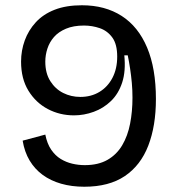

<svg xmlns="http://www.w3.org/2000/svg" viewBox="-20 -694 675 729"><path d="M300 15Q252 15 212 3.5Q172 -8 142 -30Q112 -52 92.5 -84.5Q73 -117 66 -160L152 -183Q159 -148 174.5 -125.5Q190 -103 210.5 -90.5Q231 -78 254.5 -72.5Q278 -67 302 -67Q353 -67 388 -87Q423 -107 444 -142.5Q465 -178 474 -224.5Q483 -271 483 -323Q483 -352 480.5 -379.5Q478 -407 474 -433.5Q470 -460 465 -484H452Q458 -424 444 -381Q430 -338 401.5 -310.5Q373 -283 336 -269.5Q299 -256 261 -256Q207 -256 161.5 -280Q116 -304 88 -349.5Q60 -395 60 -460Q60 -502 74 -540.5Q88 -579 116 -609.5Q144 -640 187.5 -657Q231 -674 291 -674Q379 -674 442 -633.5Q505 -593 538.5 -513.5Q572 -434 572 -318Q572 -216 543 -141Q514 -66 454 -25.5Q394 15 300 15ZM285 -326Q326 -326 357.5 -345Q389 -364 407 -398.5Q425 -433 425 -479Q425 -526 406.5 -551.5Q388 -577 359 -587Q330 -597 299 -597Q259 -597 230.5 -585Q202 -573 185 -553.5Q168 -534 160 -509.5Q152 -485 152 -460Q152 -416 171 -386Q190 -356 220 -341Q250 -326 285 -326Z"/></svg>

Font: Bricolage Grotesque
Style: Regular
Weight: 400
Designer: Mathieu Triay
Foundry: Atelier Triay
Version: Version 1.001;gftools[0.9.33.dev8+g029e19f]